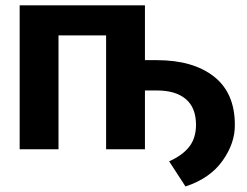

<svg xmlns="http://www.w3.org/2000/svg" viewBox="-20 -548 906 705"><path d="M512.2 -327.1H556.2Q688.5 -327.1 765.4 -267.1Q842.3 -207 842.3 -89.8Q843.3 -22.9 797.4 42Q751.5 106.9 661.1 136.7L601.1 44.4Q650.9 22 675.3 -9.8Q699.7 -41.5 699.7 -89.8Q699.7 -152.3 662.4 -184.1Q625 -215.8 556.2 -215.8H512.2V0H369.6V-418H194.8V0H52.2V-528.3H512.2Z"/></svg>

Font: Roboto Web
Style: Bold
Weight: 700
Designer: Google
Version: Version 1.200310; 2013